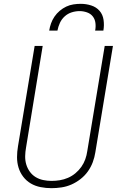

<svg xmlns="http://www.w3.org/2000/svg" viewBox="-20 -975 640 1003"><path d="M249 8Q220 8 192 2.5Q164 -3 141 -16.5Q118 -30 101.5 -51.5Q85 -73 77 -99Q69 -125 69 -153.5Q69 -182 74 -211L161 -735H203L116 -204Q112 -182 111.5 -159.5Q111 -137 117 -116.5Q123 -96 135.5 -78.5Q148 -61 166 -50Q184 -39 205.5 -34.5Q227 -30 249 -30Q271 -30 292.5 -33.5Q314 -37 335 -46Q356 -55 374 -70Q392 -85 405 -103.5Q418 -122 425.5 -143Q433 -164 436 -186L527 -735H570L478 -179Q474 -153 464.5 -127.5Q455 -102 439 -79.5Q423 -57 400.5 -39.5Q378 -22 353 -11Q328 0 301 4Q274 8 249 8ZM237 -815Q240 -834 246.5 -852.5Q253 -871 264.5 -888Q276 -905 292 -918.5Q308 -932 326 -940.5Q344 -949 363.5 -952Q383 -955 402 -955Q430 -955 456.5 -946.5Q483 -938 500 -918.5Q517 -899 521 -871Q525 -843 520 -815H477Q481 -835 478.5 -855Q476 -875 464.5 -889.5Q453 -904 434 -910.5Q415 -917 396 -917Q375 -917 354.5 -910.5Q334 -904 318 -889.5Q302 -875 293 -855.5Q284 -836 280 -815Z"/></svg>

Font: Iosevka Curly XLtExObl
Style: Regular
Weight: 200
Width: 7
Italic angle: -9°
Monospace: yes
Designer: Belleve Invis
Foundry: Belleve Invis
Version: Version 11.0.1; ttfautohint (v1.8.3)